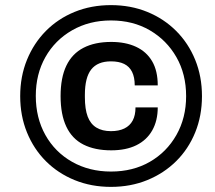

<svg xmlns="http://www.w3.org/2000/svg" viewBox="-20 -719 840 751"><path d="M414 12Q337 12 272 -14.5Q207 -41 159.5 -88.5Q112 -136 85.5 -201Q59 -266 59 -343Q59 -420 85.5 -485Q112 -550 159.5 -598Q207 -646 272 -672.5Q337 -699 414 -699Q491 -699 556 -672.5Q621 -646 669 -598Q717 -550 743.5 -485Q770 -420 770 -343Q770 -266 743.5 -201Q717 -136 669 -88.5Q621 -41 556 -14.5Q491 12 414 12ZM415 -131Q351 -131 306.5 -153.5Q262 -176 239.5 -223.5Q217 -271 217 -343Q217 -415 239.5 -462Q262 -509 306.5 -532Q351 -555 415 -555Q471 -555 512 -536Q553 -517 575 -479.5Q597 -442 597 -385H507Q507 -417 496.5 -438Q486 -459 465.5 -469Q445 -479 414 -479Q362 -479 337 -447.5Q312 -416 312 -348V-339Q312 -292 323 -263Q334 -234 357 -220Q380 -206 414 -206Q445 -206 466.5 -216.5Q488 -227 499 -247.5Q510 -268 510 -299H597Q597 -247 575.5 -209Q554 -171 513.5 -151Q473 -131 415 -131ZM414 -48Q500 -48 566 -86Q632 -124 670 -191Q708 -258 708 -343Q708 -429 670 -495.5Q632 -562 566 -600.5Q500 -639 414 -639Q329 -639 262 -600.5Q195 -562 157.5 -495.5Q120 -429 120 -344Q120 -258 157.5 -191Q195 -124 262 -86Q329 -48 414 -48Z"/></svg>

Font: Archivo SemiExpanded
Style: Bold Italic
Weight: 700
Width: 6
Italic angle: -10°
Designer: Hector Gatti
Foundry: Omnibus-Type
Version: Version 2.001